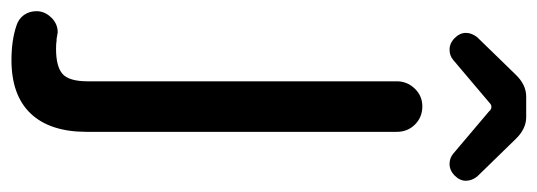

<svg xmlns="http://www.w3.org/2000/svg" viewBox="-375 -399 965 345"><g transform="rotate(90 107.5 -226.5)"><path d="M-5.9 -581.1Q-5.9 -591.8 2 -601.6L68.4 -669.9Q86.9 -689.5 108.4 -689.5H145.5Q167 -689.5 185.5 -669.9L252 -601.6Q259.8 -591.8 259.8 -581.1Q259.8 -570.3 250.5 -561Q241.2 -551.8 229.5 -551.8Q218.8 -551.8 210.9 -558.6L134.8 -623Q131.8 -627 127 -627Q123 -627 119.1 -623L43 -558.6Q35.2 -551.8 24.4 -551.8Q12.7 -551.8 3.4 -561Q-5.9 -570.3 -5.9 -581.1ZM-18.6 226.6Q-31.2 222.7 -38.1 212.9Q-44.9 203.1 -44.9 190.4Q-44.9 175.8 -33.7 164.1Q-22.5 152.3 -6.8 152.3L4.9 154.3H7.8Q13.7 155.3 22.5 155.3Q54.7 155.3 67.9 143.6Q81.1 131.8 81.1 98.6V-457Q81.1 -475.6 94.2 -489.3Q107.4 -502.9 126 -502.9Q145.5 -502.9 158.7 -489.7Q171.9 -476.6 171.9 -457V100.6Q171.9 166 139.2 200.7Q106.4 235.4 43 235.4Q7.8 235.4 -18.6 226.6Z"/></g></svg>

Font: jf-openhuninn-1.1
Style: Regular
Weight: 400
Designer: [Kosugi Maru]
      Designed by Motoya company      

      [Varela Round]
      Joe Prince(Latin component); Avraham Co
Foundry: justfont CO.,LTD.
Version: 1.1